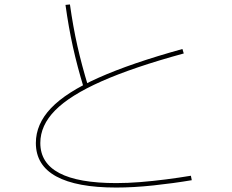

<svg xmlns="http://www.w3.org/2000/svg" viewBox="-20 -811 1040 862"><path d="M502 31Q324 31 232.5 -19Q141 -69 141 -169Q141 -254 209 -325.5Q277 -397 422.5 -462Q568 -527 799 -591L805 -571Q578 -509 436 -446Q294 -383 227.5 -315.5Q161 -248 161 -169Q161 11 502 11Q553 11 609.5 6.5Q666 2 724.5 -5.5Q783 -13 837 -22L841 -2Q758 12 668.5 21.5Q579 31 502 31ZM356 -417Q327 -512 307.5 -600Q288 -688 274 -789L294 -791Q308 -691 327.5 -604.5Q347 -518 376 -423Z"/></svg>

Font: M PLUS 1 Thin Thin
Style: Regular
Weight: 250
Version: Version 1.001